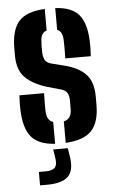

<svg xmlns="http://www.w3.org/2000/svg" viewBox="-56 -646 520 876"><g transform="rotate(-5 204.0 -208.0)"><path d="M225 8.5V-90Q260.5 -97.5 261 -141.5Q261 -154.5 261 -158.8Q261 -163 261 -167Q261 -171 261 -183Q261 -204 253.2 -217Q245.5 -230 226.5 -235.5L161.5 -254Q98 -273.5 63.8 -307.5Q29.5 -341.5 29 -407.5Q29 -417 29 -425.5Q29 -434 29 -443Q29.5 -526 64 -565Q98.5 -604 183 -608.5V-509.5Q156 -502 155 -463Q154 -450 153.8 -443.2Q153.5 -436.5 154 -418.5Q154 -395 160.8 -379.5Q167.5 -364 192.5 -357.5L250 -343Q314.5 -327 347.2 -292.2Q380 -257.5 380 -190Q380 -181 380 -170.8Q380 -160.5 380 -151.5Q379.5 -71 343.5 -33.5Q307.5 4 225 8.5ZM256.5 -375.5Q257 -386.5 257.2 -404Q257.5 -421.5 257.2 -438Q257 -454.5 256.5 -463Q254.5 -500.5 231 -508.5V-608.5Q306.5 -604 338.8 -566Q371 -528 374.5 -448.5Q375.5 -431.5 375 -408.5Q374.5 -385.5 373.5 -375.5ZM32.5 -154.5Q31.5 -172 32 -194.2Q32.5 -216.5 33.5 -226H146.5Q145.5 -199 145.5 -177Q145.5 -155 146 -141.5Q148 -100.5 176.5 -91.5V8.5Q101.5 4 68.8 -34.5Q36 -73 32.5 -154.5ZM91.5 191.5V130H122.5Q152 130 164 118.2Q176 106.5 172.5 79L165.5 33.5H232.5L239.5 79Q247.5 138.5 219.2 165Q191 191.5 122.5 191.5Z"/></g></svg>

Font: Big Shoulders Stencil Display ExtraBold
Style: Regular
Weight: 800
Designer: Patric King
Foundry: XO Type Co
Version: Version 1.000